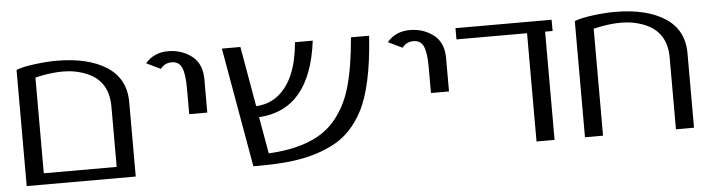

<svg xmlns="http://www.w3.org/2000/svg" viewBox="-39 -694 3137 848"><g transform="rotate(-5 1529.0 -270.0)"><path d="M49.8 -515.1Q77.6 -526.4 132.3 -533.2Q187 -540 228 -540Q369.1 -540 451.2 -486.8Q533.2 -433.6 533.2 -330.1V0H49.8ZM129.9 -474.1V-49.8H453.1V-317.9Q453.1 -430.2 358.4 -469.7Q309.1 -490.2 252.4 -490.2Q195.8 -490.2 129.9 -474.1Z M792.5 -253.9V-369.1Q792.5 -432.1 780 -460.4Q767.6 -488.8 735.4 -488.8Q703.1 -488.8 685.5 -463.9L622.6 -494.1Q660.2 -539.1 723.6 -539.1Q780.3 -539.1 824.2 -507.8Q872.6 -473.6 872.6 -401.9V-253.9Z M1364.3 -529.8Q1326.7 -226.6 1098.6 -213.9L1127.4 -50.8Q1322.8 -61 1411.6 -154.3Q1471.2 -217.8 1497.6 -310.5Q1522.9 -398.4 1533.7 -529.8H1614.3Q1599.1 -303.7 1542 -197.3Q1495.6 -110.4 1422.4 -68.4Q1338.4 -20.5 1218.3 -6.8Q1155.3 0 1077.6 0H1054.7L961.4 -529.8H1043.5L1090.3 -263.2Q1149.9 -266.6 1191.9 -301.8Q1271.5 -367.7 1285.6 -529.8Z M1864.3 -253.9V-369.1Q1864.3 -432.1 1851.8 -460.4Q1839.4 -488.8 1807.1 -488.8Q1774.9 -488.8 1757.3 -463.9L1694.3 -494.1Q1731.9 -539.1 1795.4 -539.1Q1852.1 -539.1 1896 -507.8Q1944.3 -473.6 1944.3 -401.9V-253.9Z M2390.1 0H2310.1V-480H1997.1V-529.8H2423.3V-480H2390.1Z M2524.9 -515.1Q2552.7 -526.4 2607.4 -533.2Q2662.1 -540 2703.1 -540Q2844.2 -540 2926.3 -486.8Q3008.3 -433.6 3008.3 -330.1V0H2928.2V-317.9Q2928.2 -430.2 2833.5 -469.7Q2784.2 -490.2 2727.5 -490.2Q2670.9 -490.2 2605 -474.1V0H2524.9Z"/></g></svg>

Font: Pfennig
Style: Medium
Weight: 500
Version: Version 20120410 ; ttfautohint (v0.8)